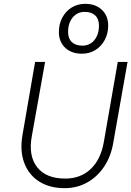

<svg xmlns="http://www.w3.org/2000/svg" viewBox="-20 -973 685 1001"><path d="M544 -840Q544 -798 526 -764.5Q508 -731 477 -712Q446 -693 407 -693Q353 -693 320 -724Q287 -755 287 -806Q287 -848 305 -881.5Q323 -915 354 -934Q385 -953 424 -953Q478 -953 511 -922Q544 -891 544 -840ZM335 -806Q335 -772 354.5 -753.5Q374 -735 410 -735Q448 -735 472 -764Q496 -793 496 -840Q496 -874 476.5 -892.5Q457 -911 421 -911Q383 -911 359 -882Q335 -853 335 -806ZM163 -650H215L146 -264Q127 -161 173.5 -101.5Q220 -42 320 -42Q400 -42 452.5 -91.5Q505 -141 521 -231L594 -650H645L570 -226Q558 -156 522 -103Q486 -50 433.5 -21Q381 8 317 8Q239 8 184.5 -26.5Q130 -61 106.5 -123.5Q83 -186 97 -268Z"/></svg>

Font: Overused Grotesk Light
Style: Italic
Weight: 300
Italic angle: -10°
Version: Version 0.003